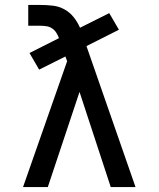

<svg xmlns="http://www.w3.org/2000/svg" viewBox="-20 -755 640 775"><path d="M73 0 251 -508 244 -527 138 -474 99 -541 218 -601Q214 -612 207.5 -622.5Q201 -633 191 -640Q181 -647 168.5 -649Q156 -651 144 -651H94V-735H144Q169 -735 194 -732Q219 -729 240.5 -717Q262 -705 277.5 -685.5Q293 -666 303 -643L421 -702L460 -635L329 -569L527 0H427L301 -384L173 0Z"/></svg>

Font: Iosevka Etoile Medium
Style: Regular
Weight: 500
Designer: Belleve Invis
Foundry: Belleve Invis
Version: Version 22.1.2; ttfautohint (v1.8.4)